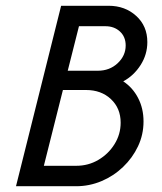

<svg xmlns="http://www.w3.org/2000/svg" viewBox="-20 -645 561 665"><path d="M35.4 0 191.7 -625H356.2Q413.2 -625 451.7 -589.9Q490.3 -554.9 490.3 -499.3Q490.3 -456.2 467 -419.8Q443.8 -383.3 406.9 -363.2Q439.6 -341.7 458.3 -305.6Q477.1 -269.4 477.1 -224.3Q477.1 -178.5 458 -138.2Q438.9 -97.9 406.2 -66.7Q373.6 -35.4 331.6 -17.7Q289.6 0 243.8 0ZM131.9 -70.8H244.4Q286.1 -70.8 320.8 -91.3Q355.6 -111.8 376.7 -145.8Q397.9 -179.9 397.9 -220.1Q397.9 -270.1 364.2 -301.7Q330.6 -333.3 277.8 -333.3H197.9ZM214.6 -400H318.8Q359.7 -400 387.5 -426Q415.3 -452.1 415.3 -487.5Q415.3 -517.4 395.5 -535.8Q375.7 -554.2 345.1 -554.2H253.5Z"/></svg>

Font: Afacad
Style: Italic
Weight: 400
Italic angle: -14°
Designer: Kristian Moeller
Foundry: Dicotype
Version: Version 1.000